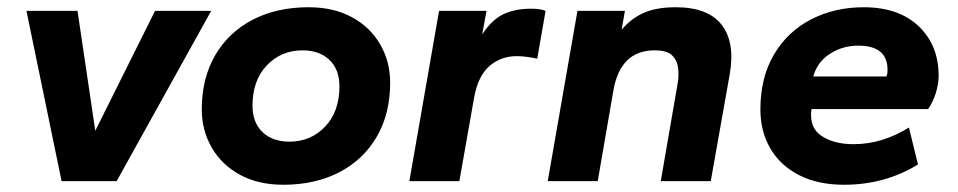

<svg xmlns="http://www.w3.org/2000/svg" viewBox="-20 -500 2644 530"><path d="M150 0 53 -470H194L243 -139L408 -470H563L302 0Z M762 10Q693 10 642.5 -17.5Q592 -45 564.5 -92.5Q537 -140 537 -198Q537 -284 574 -347.5Q611 -411 677.5 -445.5Q744 -480 832 -480Q901 -480 951.5 -452.5Q1002 -425 1029.5 -377.5Q1057 -330 1057 -272Q1057 -186 1020 -122.5Q983 -59 916.5 -24.5Q850 10 762 10ZM779 -109Q838 -109 877.5 -150.5Q917 -192 917 -262Q917 -308 889.5 -334.5Q862 -361 815 -361Q756 -361 716.5 -319.5Q677 -278 677 -208Q677 -162 704.5 -135.5Q732 -109 779 -109Z M1110 0 1192 -470H1323L1311 -405Q1338 -446 1370 -461Q1402 -476 1446 -476Q1472 -476 1486 -470L1463 -338Q1449 -341 1435 -343Q1421 -345 1406 -345Q1363 -345 1331.5 -318Q1300 -291 1289 -232L1248 0Z M1492 0 1574 -470H1705L1696 -418Q1722 -449 1757 -464.5Q1792 -480 1845 -480Q1935 -480 1972.5 -431Q2010 -382 1994 -293L1942 0H1804L1851 -272Q1854 -290 1852 -311Q1850 -332 1836 -346.5Q1822 -361 1787 -361Q1692 -361 1673 -249L1630 0Z M2310 10Q2237 10 2185 -17Q2133 -44 2106 -91Q2079 -138 2079 -198Q2079 -286 2116.5 -349.5Q2154 -413 2219 -446.5Q2284 -480 2364 -480Q2461 -480 2516 -427.5Q2571 -375 2571 -291Q2571 -269 2563.5 -244Q2556 -219 2542 -199H2220Q2213 -148 2247.5 -125Q2282 -102 2336 -102Q2377 -102 2415.5 -114Q2454 -126 2489 -148L2514 -46Q2423 10 2310 10ZM2225 -289H2427Q2430 -296 2430 -307Q2430 -374 2349 -374Q2306 -374 2271 -351.5Q2236 -329 2225 -289Z"/></svg>

Font: Gantari
Style: Bold Italic
Weight: 700
Italic angle: -10°
Designer: Anugrah Pasau
Foundry: Lafontype
Version: Version 1.000; ttfautohint (v1.8.4.7-5d5b)